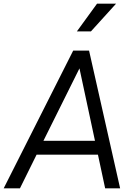

<svg xmlns="http://www.w3.org/2000/svg" viewBox="-47 -1019 719 1039"><path d="M445 -849 581 -999H478L369 -849ZM61 0 151 -182H483L522 0H603L435 -745H349L-27 0ZM188 -257 383 -649 467 -257Z"/></svg>

Font: Plus Jakarta Sans
Style: Italic
Weight: 400
Italic angle: -8°
Designer: Gumpita Rahayu
Foundry: Tokotype
Version: Version 2.071;gftools[0.9.30]